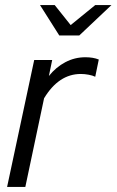

<svg xmlns="http://www.w3.org/2000/svg" viewBox="-20 -738 460 758"><path d="M8 0 115 -501H186L173 -438Q201 -473 238 -492.5Q275 -512 317 -512Q348 -512 370 -503L356 -435Q346 -440 330 -443Q314 -446 299 -446Q212 -446 154 -350L80 0ZM214 -598 138 -718H196L259 -639L356 -718H420L293 -598Z"/></svg>

Font: Red Hat Display VF
Style: Italic
Weight: 300
Italic angle: -12°
Designer: Pentagram, MCKL
Foundry: Pentagram, MCKL
Version: Version 1.023